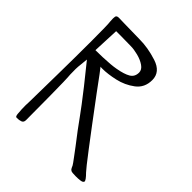

<svg xmlns="http://www.w3.org/2000/svg" viewBox="-198 -824 957 957"><g transform="rotate(45 280.5 -345.5)"><path d="M542 -4Q542 -2 537 3Q528 9 492 9Q466 9 459 5.5Q452 2 448.5 -6Q445 -14 443 -18Q440 -24 418.5 -52.5Q397 -81 386 -96Q333 -164 294 -219Q270 -253 205 -336L189 -356L120 -442L116 -402Q112 -372 114 -330Q117 -302 118 -185Q119 -68 119 -14Q119 2 107 6.5Q95 11 79 11Q72 11 70 5Q68 -1 67.5 -8Q67 -15 67 -17Q65 -33 65 -64Q65 -84 66 -94Q67 -148 69 -282.5Q71 -417 71 -524Q71 -639 68 -658Q67 -666 67 -679Q67 -694 71.5 -698Q76 -702 85 -702Q105 -702 124 -701L233 -699Q293 -699 358 -678Q423 -657 423 -600Q423 -546 383 -516Q343 -486 293.5 -475Q244 -464 207 -464Q194 -464 193 -465Q199 -459 272 -359Q492 -64 515 -41Q542 -14 542 -4ZM167 -506Q225 -508 257 -514Q303 -522 326.5 -536Q350 -550 350 -580Q350 -600 329 -614.5Q308 -629 278.5 -636.5Q249 -644 227 -644Q202 -645 157 -645H123L117 -505Q150 -505 167 -506Z"/></g></svg>

Font: Barrio
Style: Regular
Weight: 400
Designer: Pablo Cosgaya & Sergio Jimenez
Foundry: Pablo Cosgaya & Sergio Jimenez
Version: Version 1.005